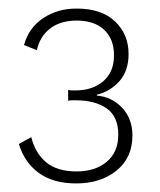

<svg xmlns="http://www.w3.org/2000/svg" viewBox="-20 -755 374 448"><path d="M159 -735Q217 -735 248.5 -705Q280 -675 280 -629Q280 -590 259 -566Q238 -542 206 -534V-532Q241 -529 265 -503.5Q289 -478 289 -439Q289 -387 252 -357Q215 -327 158 -327Q104 -327 70.5 -351.5Q37 -376 24 -419L53 -435Q62 -398 87.5 -376.5Q113 -355 159 -355Q202 -355 229 -377.5Q256 -400 256 -441Q256 -483 229 -502Q202 -521 156 -521Q153 -521 148.5 -521Q144 -521 139 -520V-545Q145 -544 149 -544Q153 -544 156 -544Q196 -544 221 -565.5Q246 -587 246 -626Q246 -664 223 -685.5Q200 -707 159 -707Q121 -707 97 -688.5Q73 -670 66 -638L36 -650Q47 -690 80.5 -712.5Q114 -735 159 -735Z"/></svg>

Font: Kantumruy Pro ExtraLight
Style: Regular
Weight: 250
Version: Version 1.002